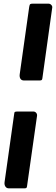

<svg xmlns="http://www.w3.org/2000/svg" viewBox="-20 -867 306 1052"><path d="M112 -426Q98 -426 92 -435.5Q86 -445 88 -460L140 -829Q142 -842 146 -844.5Q150 -847 161 -847H245Q255 -847 261.5 -839.5Q268 -832 266 -824L212 -437Q211 -430 207.5 -428Q204 -426 195 -426ZM29 165Q16 165 9.5 155Q3 145 5 131L57 -238Q58 -252 62 -254Q66 -256 78 -256H162Q172 -256 178 -249Q184 -242 183 -233L128 154Q127 161 124 163Q121 165 113 165Z"/></svg>

Font: Libre Franklin Thin ExtraBold
Style: Italic
Weight: 800
Italic angle: -8°
Version: Version 2.000